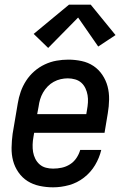

<svg xmlns="http://www.w3.org/2000/svg" viewBox="-20 -793 540 821"><path d="M207 8Q178 8 149.5 2Q121 -4 98 -18.5Q75 -33 59 -56Q43 -79 36 -105.5Q29 -132 29.5 -161.5Q30 -191 34 -221L56 -351Q60 -376 68.5 -400.5Q77 -425 91.5 -447.5Q106 -470 126.5 -488Q147 -506 171.5 -517.5Q196 -529 221.5 -533.5Q247 -538 272 -538Q301 -538 329 -532Q357 -526 379.5 -511Q402 -496 417.5 -473Q433 -450 440 -423.5Q447 -397 446.5 -367.5Q446 -338 441 -309L427 -225H126L123 -207Q120 -191 119.5 -174.5Q119 -158 121.5 -143Q124 -128 131 -114Q138 -100 149.5 -90Q161 -80 176 -76Q191 -72 207 -72Q226 -72 244.5 -76Q263 -80 279.5 -90.5Q296 -101 307 -117.5Q318 -134 323 -152H413Q405 -118 386.5 -87Q368 -56 339 -33.5Q310 -11 275.5 -1.5Q241 8 207 8ZM139 -305H349L352 -323Q355 -339 356 -355Q357 -371 354.5 -386Q352 -401 345.5 -415Q339 -429 328 -439Q317 -449 301.5 -453.5Q286 -458 270 -458Q270 -458 270 -458Q270 -458 270 -458Q255 -458 239.5 -454.5Q224 -451 209.5 -443Q195 -435 183.5 -423Q172 -411 164 -397Q156 -383 151.5 -368Q147 -353 145 -337ZM186 -588 124 -648 275 -773H368L474 -643L400 -594L314 -718Z"/></svg>

Font: Iosevka Curly Medium Oblique
Style: Regular
Weight: 500
Italic angle: -9°
Monospace: yes
Designer: Belleve Invis
Foundry: Belleve Invis
Version: Version 11.1.0; ttfautohint (v1.8.3)